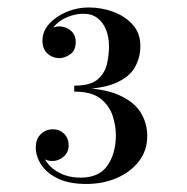

<svg xmlns="http://www.w3.org/2000/svg" viewBox="-20 -932 490 502"><path d="M206 -451Q161 -451 131.8 -465Q102.5 -479 88 -501Q73.5 -523 73.5 -546.5Q73.5 -568.5 86.5 -581.2Q99.5 -594 118.5 -594Q135.5 -594 147.5 -582.5Q159.5 -571 159.5 -551.5Q159.5 -534 146.5 -522.5Q133.5 -511 116.5 -511Q100.5 -511 87.2 -521.5Q74 -532 74 -546.5H89.5Q89.5 -525.5 102.5 -507.5Q115.5 -489.5 138.5 -478.5Q161.5 -467.5 190.5 -467.5Q239 -467.5 261 -499.2Q283 -531 283 -579Q283 -602 274.8 -628.5Q266.5 -655 243.2 -673.8Q220 -692.5 174 -692.5V-702.5Q246 -702.5 287.8 -684.8Q329.5 -667 347.2 -638.8Q365 -610.5 365 -577Q365 -538 342.8 -509.8Q320.5 -481.5 284.5 -466.2Q248.5 -451 206 -451ZM174 -698.5V-708Q217 -708 236 -725Q255 -742 260 -766Q265 -790 265 -810.5Q265 -834.5 257.5 -853.8Q250 -873 235.2 -884.5Q220.5 -896 198 -896Q183 -896 167 -891.2Q151 -886.5 137.5 -877.2Q124 -868 115.8 -855Q107.5 -842 107.5 -826H92Q92 -843 106 -853Q120 -863 135 -863Q151.5 -863 164.8 -852.2Q178 -841.5 178 -822Q178 -800.5 163.8 -790.2Q149.5 -780 135 -780Q117.5 -780 104.2 -792Q91 -804 91 -826Q91 -850 108.5 -869.5Q126 -889 153.8 -900.8Q181.5 -912.5 212 -912.5Q245.5 -912.5 276.5 -901Q307.5 -889.5 327.2 -867.2Q347 -845 347 -811.5Q347 -781.5 332.5 -755.8Q318 -730 280.5 -714.2Q243 -698.5 174 -698.5Z"/></svg>

Font: Bodoni Moda 9pt SemiBold
Style: Regular
Weight: 600
Designer: Owen Earl
Foundry: indestructible type
Version: Version 2.005